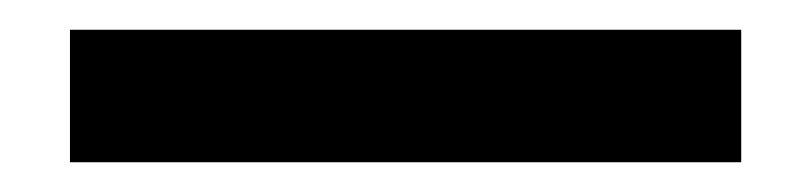

<svg xmlns="http://www.w3.org/2000/svg" viewBox="-20 65 545 129"><path d="M27 174V85H478V174Z"/></svg>

Font: IBM Plex Sans Condensed Medium
Style: Regular
Weight: 500
Width: 3
Designer: Mike Abbink, Paul van der Laan, Pieter van Rosmalen
Foundry: Bold Monday
Version: Version 1.3